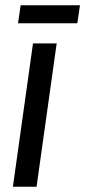

<svg xmlns="http://www.w3.org/2000/svg" viewBox="-20 -710 324 730"><path d="M29 0H119L195.5 -545H105.5ZM58.5 -690 48.5 -621.5H274L284 -690Z"/></svg>

Font: Mohave Medium
Style: Italic
Weight: 500
Italic angle: -8°
Designer: Gumpita Rahayu
Foundry: Tokotype
Version: Version 2.002; ttfautohint (v1.8.3)